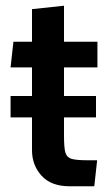

<svg xmlns="http://www.w3.org/2000/svg" viewBox="-20 -642 381 672"><path d="M204 -406V-306H316V-231H204V-168Q204 -124 209 -107.5Q214 -91 230.5 -86Q247 -81 290 -81H320L310 10H224Q159 10 125.5 -27Q92 -64 92 -116V-231H17V-306H92V-406H17L27 -496H92V-610L204 -622V-496H321V-406Z"/></svg>

Font: Cabin SemiBold
Style: Regular
Weight: 600
Designer: Pablo Impallari
Foundry: Pablo Impallari. http://www.impallari.com Igino Marini. http://www.ikern.com
Version: Version 2.200